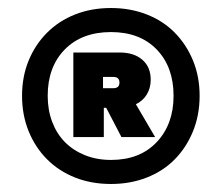

<svg xmlns="http://www.w3.org/2000/svg" viewBox="-20 -737 552 479"><path d="M257 -657Q184 -657 141.5 -613.5Q99 -570 99 -498Q99 -463 110 -433.5Q121 -404 141.5 -383Q162 -362 191.5 -350Q221 -338 257 -338Q329 -338 371 -382.5Q413 -427 413 -498Q413 -570 371 -613.5Q329 -657 257 -657ZM257 -278Q208 -278 167.5 -294Q127 -310 97.5 -339.5Q68 -369 51.5 -409.5Q35 -450 35 -498Q35 -546 51.5 -586Q68 -626 97.5 -655.5Q127 -685 167.5 -701Q208 -717 257 -717Q305 -717 346 -701Q387 -685 416 -655.5Q445 -626 461.5 -586Q478 -546 478 -498Q478 -450 461.5 -409.5Q445 -369 416 -339.5Q387 -310 346 -294Q305 -278 257 -278ZM356 -538Q356 -517 346 -501Q336 -485 319 -477L367 -395H283L245 -468H239V-395H163V-606H279Q314 -606 335 -588Q356 -570 356 -538ZM237 -545V-517H263Q278 -517 278 -531Q278 -545 263 -545Z"/></svg>

Font: SVN-Poppins ExtraBold
Style: Regular
Weight: 800
Designer: Ninad Kale (Devanagari), Jonny Pinhorn (Latin)
Foundry: Indian Type Foundry
Version: Version 3.002 2017; ttfautohint (v1.8.3)